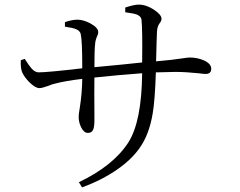

<svg xmlns="http://www.w3.org/2000/svg" viewBox="-20 -769 1040 833"><path d="M335.9 43.9 322.3 21.5Q471.7 -49.8 537.1 -151.4Q594.7 -242.2 596.7 -451.2Q490.2 -443.4 389.6 -432.6Q388.7 -374 389.6 -277.3Q389.6 -252.9 389.6 -246.1Q389.6 -216.8 383.3 -204.6Q377 -192.4 361.3 -192.4Q343.8 -192.4 332 -216.8Q321.3 -238.3 321.3 -261.7Q321.3 -274.4 326.2 -301.8Q335.9 -362.3 336.9 -426.8Q262.7 -418 218.8 -406.2Q208 -404.3 189.5 -396.5Q163.1 -386.7 150.4 -386.7Q133.8 -386.7 107.4 -412.1Q85 -435.5 76.7 -454.1Q68.4 -472.7 70.3 -507.8L87.9 -513.7Q88.9 -512.7 89.8 -509.8Q107.4 -482.4 116.2 -472.7Q131.8 -455.1 147.5 -455.1Q186.5 -455.1 336.9 -472.7Q336.9 -594.7 330.1 -622.1Q326.2 -635.7 309.6 -642.6Q295.9 -648.4 261.7 -653.3V-672.9Q292 -683.6 316.4 -683.6Q341.8 -683.6 373 -667Q406.2 -648.4 406.2 -629.9Q406.2 -620.1 400.4 -609.4Q393.6 -593.8 392.6 -577.1Q389.6 -550.8 389.6 -477.5Q507.8 -488.3 596.7 -498Q598.6 -640.6 593.8 -684.6Q591.8 -698.2 573.2 -706.1Q559.6 -710.9 523.4 -715.8V-736.3Q561.5 -749 582 -749Q614.3 -749 648.4 -726.6Q680.7 -705.1 680.7 -687.5Q680.7 -678.7 673.8 -669.9Q662.1 -655.3 661.1 -631.8Q661.1 -616.2 659.2 -580.1Q658.2 -527.3 657.2 -502.9Q727.5 -508.8 777.3 -516.6Q794.9 -519.5 803.7 -519.5Q835.9 -519.5 865.2 -506.8Q896.5 -492.2 896.5 -470.7Q896.5 -448.2 872.1 -448.2Q863.3 -448.2 840.8 -451.2Q786.1 -457 739.3 -457Q716.8 -457 662.1 -455.1Q658.2 -455.1 656.2 -455.1Q652.3 -334 642.6 -277.3Q627 -183.6 585 -126Q550.8 -77.1 489.3 -34.2Q421.9 12.7 335.9 43.9Z"/></svg>

Font: Bpmf Zihi Only R
Style: R
Weight: 400
Foundry: But Ko
Version: Version 1.320